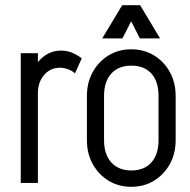

<svg xmlns="http://www.w3.org/2000/svg" viewBox="-20 -705 732 740"><path d="M60 0V-500H126V0ZM87 -345Q87 -392 104 -429.5Q121 -467 150 -488.5Q179 -510 215 -510L211 -444Q174 -444 150 -416Q126 -388 126 -345ZM269 -422Q259 -432 242.5 -438Q226 -444 211 -444L215 -510Q238 -510 258.5 -501.5Q279 -493 295 -480Z M591 -164V-336H657V-164ZM315 -164V-336H381V-164ZM484 -452V-515H488V-452ZM484 15V-48H488V15ZM315 -335Q315 -387 337.5 -427.5Q360 -468 398.5 -491.5Q437 -515 486 -515V-452Q437 -452 409 -421.5Q381 -391 381 -335ZM657 -335H591Q591 -391 563.5 -421.5Q536 -452 486 -452V-515Q535 -515 573.5 -491.5Q612 -468 634.5 -427.5Q657 -387 657 -335ZM315 -165H381Q381 -110 409 -79Q437 -48 486 -48V15Q437 15 398.5 -8.5Q360 -32 337.5 -72.5Q315 -113 315 -165ZM657 -165Q657 -113 634.5 -72.5Q612 -32 573.5 -8.5Q535 15 486 15V-48Q536 -48 563.5 -79Q591 -110 591 -165ZM451 -685H517L452 -557H374ZM520 -685 597 -557H519L454 -685Z"/></svg>

Font: Akshar Light Light
Style: Regular
Weight: 300
Version: Version 1.100